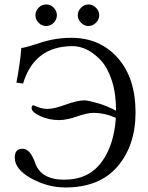

<svg xmlns="http://www.w3.org/2000/svg" viewBox="-20 -827 662 857"><path d="M341.6 -725.6Q327.1 -740.2 327.1 -759Q327.1 -777.8 341.6 -792.5Q356 -807.1 375 -807.1Q394 -807.1 408.4 -792.5Q422.9 -777.8 422.9 -759Q422.9 -740.2 408.4 -725.6Q394 -710.9 375 -710.9Q356 -710.9 341.6 -725.6ZM152.1 -725.6Q138.2 -740.2 138.2 -759Q138.2 -777.8 152.1 -792.5Q166 -807.1 186 -807.1Q206.1 -807.1 220 -792.5Q233.9 -777.8 233.9 -759Q233.9 -740.2 220 -725.6Q206.1 -710.9 186 -710.9Q166 -710.9 152.1 -725.6ZM271 9.8Q193.8 9.8 119.9 -30.5Q45.9 -70.8 45.9 -124Q45.9 -163.1 80.1 -163.1Q115.2 -163.1 137.2 -99.1Q163.1 -24.9 267.1 -24.9Q373 -24.9 430.9 -100.3Q488.8 -175.8 497.1 -300.8Q449.2 -322.8 397 -323.2Q369.1 -323.2 323.5 -307.1Q277.8 -291 243.2 -291Q199.2 -291 160.2 -308.6Q121.1 -326.2 121.1 -345.2Q121.1 -357.4 129.9 -356.9L149.4 -349.1Q168.9 -341.3 191.9 -340.8Q220.7 -340.8 272.9 -359.9Q325.2 -378.9 356.9 -378.9Q373 -378.9 415 -366.9Q457 -355 497.1 -333L498 -334Q498 -410.2 479 -468Q460 -525.9 429.9 -557.9Q399.9 -589.8 367.9 -605.5Q335.9 -621.1 304.2 -621.1Q133.3 -621.1 83 -454.1L53.2 -458Q70.3 -546.9 75.2 -612.8Q92.3 -613.8 159.2 -636Q226.1 -658.2 298.8 -658.2Q425.8 -658.2 505.4 -568.6Q585 -479 585 -325.2Q585 -178.2 504.9 -84.2Q424.8 9.8 271 9.8Z"/></svg>

Font: Linux Libertine Capitals
Style: Small Caps
Weight: 400
Designer: Philipp H. Poll
Foundry: Philipp H. Poll
Version: Version 5.1.3